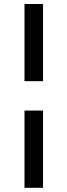

<svg xmlns="http://www.w3.org/2000/svg" viewBox="-20 -815 331 942"><path d="M100.1 -272.6H191.1V106.4H100.1ZM191.1 -416.7H100.1V-795.4H191.1Z"/></svg>

Font: Poppins Variable
Style: Regular
Weight: 100
Designer: Jonny Pinhorn
Foundry: Indian Type Foundry
Version: Version 6.000